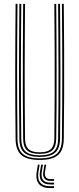

<svg xmlns="http://www.w3.org/2000/svg" viewBox="-20 -820 410 991"><path d="M185 5.5Q119 5.5 90.1 -19.8Q61.2 -45 60.5 -102.8Q59.5 -188.8 59 -275.2Q58.5 -361.8 58.6 -449Q58.8 -536.2 59.2 -624Q59.8 -711.8 60.5 -800H70.2Q69.5 -713.8 68.9 -627.1Q68.2 -540.5 68.2 -453.6Q68.2 -366.8 68.8 -279.2Q69.2 -191.8 70.2 -103Q71 -48 98.2 -25.2Q125.5 -2.5 185 -2.5Q244.5 -2.5 271.6 -25.2Q298.8 -48 299.5 -103Q300.8 -189 301.1 -275.5Q301.5 -362 301.5 -449.1Q301.5 -536.2 300.9 -624.1Q300.2 -712 299.5 -800H309.2Q310.5 -682.2 311 -566.9Q311.5 -451.5 311.1 -336.1Q310.8 -220.8 309.2 -102.8Q308.5 -45 279.6 -19.8Q250.8 5.5 185 5.5ZM185 -10.2Q130.8 -10.2 105.6 -31.4Q80.5 -52.5 80 -103.2Q79 -189.2 78.5 -275.9Q78 -362.5 78.1 -449.4Q78.2 -536.2 78.8 -624Q79.2 -711.8 80 -800H89.8Q89 -713.2 88.5 -626.6Q88 -540 87.9 -453.1Q87.8 -366.2 88.2 -278.9Q88.8 -191.5 89.8 -103.2Q90.2 -57 112.8 -37.6Q135.2 -18.2 185 -18.2Q234.5 -18.2 257 -37.6Q279.5 -57 280 -103.2Q281.2 -189.2 281.6 -275.9Q282 -362.5 281.9 -449.5Q281.8 -536.5 281.2 -624.1Q280.8 -711.8 280 -800H289.8Q290.5 -712 291.1 -625.2Q291.8 -538.5 291.8 -452Q291.8 -365.5 291.4 -278.5Q291 -191.5 289.8 -103.2Q289.2 -52.5 264.1 -31.4Q239 -10.2 185 -10.2ZM185 -25.8Q139.8 -25.8 119.9 -43.9Q100 -62 99.5 -103.5Q98 -219 97.8 -334.2Q97.5 -449.5 98 -565.8Q98.5 -682 99.5 -800H109.2Q108.5 -713.5 108 -626.5Q107.5 -539.5 107.4 -452.2Q107.2 -365 107.8 -277.8Q108.2 -190.5 109.2 -103.5Q109.8 -66.5 127.2 -50.1Q144.8 -33.8 185 -33.8Q225.2 -33.8 242.6 -50.1Q260 -66.5 260.5 -103.5Q262 -219.2 262.2 -334.5Q262.5 -449.8 262 -565.9Q261.5 -682 260.5 -800H270.2Q271 -712.2 271.5 -624.9Q272 -537.5 272.1 -450.6Q272.2 -363.8 271.9 -277Q271.5 -190.2 270.2 -103.5Q269.8 -61.8 249.8 -43.8Q229.8 -25.8 185 -25.8ZM184.5 30 178.8 65.2Q172.5 103 187.6 122.1Q202.8 141.2 238.8 141.2H259V150.8H238.8Q198 150.8 180.5 129Q163 107.2 169.5 65.2L175.5 30ZM218.5 30 212.5 64.5Q209.5 83.8 216.1 94Q222.8 104.2 238.8 104.2H259V113.5H238.8Q218.2 113.5 209 100.8Q199.8 88 203.8 64.5L209.5 30ZM201.5 30 195.8 65Q191 93.8 201.8 108.2Q212.5 122.8 238.8 122.8H259V132H238.8Q207.8 132 194.5 114.9Q181.2 97.8 186.5 65L192.5 30Z"/></svg>

Font: Big Shoulders Inline Text ExtraLight
Style: Regular
Weight: 250
Version: Version 2.002